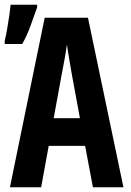

<svg xmlns="http://www.w3.org/2000/svg" viewBox="-32 -792 552 812"><path d="M62 -606Q83 -643 97.5 -684Q112 -725 125 -761V-772H13Q12 -759 7.5 -727.5Q3 -696 -2.5 -665Q-8 -634 -12 -620V-606ZM228 -472Q233 -497 240 -535.5Q247 -574 251 -604Q255 -574 261.5 -537Q268 -500 273 -471L306 -292H195ZM361 0H490L340 -717H157L10 0H142L174 -175H328Z"/></svg>

Font: Noto Sans Mono UI Condensed
Style: Bold
Weight: 700
Width: 3
Designer: Monotype Design team
Foundry: Monotype Imaging Inc.
Version: 1.000